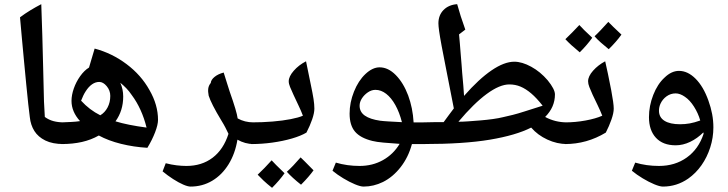

<svg xmlns="http://www.w3.org/2000/svg" viewBox="-20 -697 3493 921"><path d="M285 -6Q232 -6 197.5 -23Q163 -40 145 -68.5Q127 -97 123 -135Q120 -157 115.5 -198Q111 -239 106 -291.5Q101 -344 95.5 -401Q90 -458 85 -513.5Q80 -569 76 -614Q100 -632 125.5 -647.5Q151 -663 178 -677Q181 -601 183 -526Q185 -451 187 -373Q189 -295 191 -210L195 -136Q214 -122 236.5 -116Q259 -110 287 -110Q293 -110 293 -102V-14Q293 -6 285 -6Z M687 12Q621 8 560.5 -7Q500 -22 454 -47Q417 -26 373 -16Q329 -6 276 -6Q268 -6 268 -14V-104Q268 -110 276 -110Q300 -111 322 -112Q344 -113 364 -116Q323 -161 323 -213Q323 -241 334 -272.5Q345 -304 364.5 -331.5Q384 -359 407 -373L434 -464Q517 -442 587 -389.5Q657 -337 697 -265Q738 -194 738 -122Q738 -99 724 -62.5Q710 -26 687 12ZM461 -144Q483 -157 496 -181.5Q509 -206 509 -237Q509 -263 492 -283.5Q475 -304 456 -304Q438 -304 421.5 -292.5Q405 -281 391 -259Q385 -250 379.5 -238.5Q374 -227 369 -214Q389 -192 412 -174.5Q435 -157 461 -144ZM683 -85Q672 -130 654 -169.5Q636 -209 612 -241Q600 -259 586 -273.5Q572 -288 557 -300Q571 -269 571 -234Q571 -166 534 -115Q563 -106 600.5 -98.5Q638 -91 683 -85Z M894 198Q881 198 859 188.5Q837 179 810.5 162Q784 145 760 125L775 86Q802 93 827 96Q852 99 874 99Q948 99 1000 59.5Q1052 20 1076 -55Q1069 -70 1061 -85.5Q1053 -101 1043 -117Q1017 -160 1002 -189.5Q987 -219 981 -238Q977 -258 979 -272.5Q981 -287 991 -299Q992 -314 1009 -328Q1026 -342 1053 -349Q1061 -322 1068.5 -299.5Q1076 -277 1082 -257Q1099 -209 1108.5 -177Q1118 -145 1120 -129Q1154 -110 1196 -110Q1204 -110 1204 -102V-14Q1204 -6 1196 -6Q1156 -6 1119 -27Q1108 40 1076.5 91Q1045 142 998 170Q951 198 894 198Z M1187 -6Q1179 -6 1179 -14V-102Q1179 -110 1187 -110Q1239 -110 1287.5 -114Q1336 -118 1374.5 -125.5Q1413 -133 1433 -142Q1425 -164 1411.5 -192Q1398 -220 1388 -242Q1378 -264 1371.5 -279.5Q1365 -295 1365 -307Q1365 -330 1389 -357.5Q1413 -385 1448 -403Q1462 -333 1471 -290.5Q1480 -248 1484 -222Q1488 -196 1488 -176Q1488 -155 1477.5 -124.5Q1467 -94 1450 -61Q1423 -45 1380 -32.5Q1337 -20 1286.5 -13Q1236 -6 1187 -6ZM1424 189Q1381 155 1356 127Q1385 101 1422 58Q1426 61 1441 76.5Q1456 92 1484 120Q1474 134 1459 151.5Q1444 169 1424 189ZM1285 204Q1261 185 1244 169Q1227 153 1216 141Q1232 126 1249 108.5Q1266 91 1283 72Q1289 79 1304.5 94.5Q1320 110 1345 134Q1333 151 1318 168.5Q1303 186 1285 204Z M1724 198Q1709 198 1682.5 187Q1656 176 1627 158.5Q1598 141 1575 122L1591 83Q1618 91 1646.5 95Q1675 99 1705 99Q1767 99 1817 71Q1867 43 1897 -7Q1852 -10 1819 -13Q1786 -16 1766 -21Q1709 -35 1683 -65.5Q1657 -96 1657 -152Q1657 -205 1678 -257.5Q1699 -310 1733 -342Q1767 -374 1801 -374Q1842 -374 1878.5 -337Q1915 -300 1938 -239Q1949 -209 1955.5 -177Q1962 -145 1964 -110H2020Q2028 -110 2028 -102V-14Q2028 -6 2020 -6H1956Q1939 57 1902 104.5Q1865 152 1817 176Q1772 198 1724 198ZM1908 -111Q1896 -158 1876.5 -193Q1857 -228 1832.5 -247Q1808 -266 1781 -266Q1762 -266 1744.5 -254Q1727 -242 1716 -225Q1705 -208 1705 -190Q1705 -160 1730 -142.5Q1755 -125 1803 -118Q1818 -116 1844 -114.5Q1870 -113 1908 -111Z M2011 -6Q2003 -6 2003 -14V-102Q2003 -110 2011 -110Q2036 -111 2060 -111Q2084 -111 2108 -111Q2121 -128 2133 -145Q2145 -162 2157 -177Q2136 -285 2121.5 -358Q2107 -431 2098.5 -476.5Q2090 -522 2086.5 -547.5Q2083 -573 2083 -585Q2083 -624 2107.5 -649Q2132 -674 2173 -677Q2181 -648 2190 -619.5Q2199 -591 2212 -555L2182 -532Q2184 -512 2186 -487Q2188 -462 2190 -437Q2192 -412 2194 -388.5Q2196 -365 2197 -348Q2200 -314 2202.5 -286Q2205 -258 2206 -237Q2277 -318 2338 -359.5Q2399 -401 2447 -401Q2484 -401 2528 -377Q2572 -353 2607 -312Q2642 -269 2642 -244Q2642 -183 2595 -136Q2643 -110 2700 -110Q2708 -110 2708 -102V-14Q2708 -6 2700 -6Q2652 -6 2605.5 -27.5Q2559 -49 2528 -85Q2455 -48 2330 -27Q2205 -6 2011 -6ZM2179 -113Q2199 -113 2227 -115Q2255 -117 2285.5 -119.5Q2316 -122 2344.5 -126Q2373 -130 2393 -135Q2416 -140 2440 -146Q2464 -152 2498 -163Q2532 -174 2583 -190Q2554 -227 2528 -249Q2502 -271 2477 -281.5Q2452 -292 2423 -292Q2377 -292 2315 -246.5Q2253 -201 2179 -113Z M2691 -6Q2683 -6 2683 -14V-102Q2683 -110 2691 -110Q2740 -110 2789 -119Q2838 -128 2869 -142Q2860 -165 2846.5 -193Q2833 -221 2823 -242Q2813 -264 2807 -279.5Q2801 -295 2801 -307Q2801 -331 2825 -358Q2849 -385 2883 -403Q2889 -377 2896.5 -341.5Q2904 -306 2912 -264Q2918 -232 2921 -210Q2924 -188 2924 -176Q2924 -155 2913 -123.5Q2902 -92 2886 -61Q2795 -6 2691 -6ZM2900 -461Q2879 -478 2862 -493Q2845 -508 2832 -523Q2846 -536 2862.5 -553.5Q2879 -571 2898 -592Q2906 -583 2922 -568Q2938 -553 2961 -531Q2936 -496 2900 -461ZM2761 -446Q2739 -464 2722 -479.5Q2705 -495 2692 -509Q2708 -524 2725 -541.5Q2742 -559 2759 -577Q2767 -568 2782.5 -552.5Q2798 -537 2821 -516Q2809 -499 2794 -481.5Q2779 -464 2761 -446Z M3160 198Q3145 198 3118.5 187Q3092 176 3063 158.5Q3034 141 3011 122L3027 83Q3054 91 3082.5 95Q3111 99 3141 99Q3218 99 3274.5 58.5Q3331 18 3355 -55L3354 -62Q3325 -33 3290.5 -16.5Q3256 0 3221 0Q3160 0 3126.5 -36Q3093 -72 3093 -135Q3093 -189 3113.5 -241.5Q3134 -294 3168 -325Q3201 -357 3237 -357Q3279 -357 3316.5 -319.5Q3354 -282 3378 -215Q3390 -182 3396 -150Q3402 -118 3402 -86Q3402 -37 3387 10Q3372 57 3345 95.5Q3318 134 3281 160Q3226 198 3160 198ZM3242 -101Q3266 -101 3288.5 -105Q3311 -109 3339 -119Q3329 -154 3309 -185.5Q3289 -217 3265 -233Q3242 -249 3221 -249Q3197 -249 3177.5 -235Q3158 -221 3148 -199Q3141 -183 3141 -166Q3141 -134 3167.5 -117.5Q3194 -101 3242 -101Z"/></svg>

Font: Noto Naskh Arabic SemiBold
Style: Regular
Weight: 600
Designer: Monotype Design Team, David Williams, Mohamad Dakak and Nizar Qandah
Foundry: Monotype Imaging Inc.
Version: Version 2.016